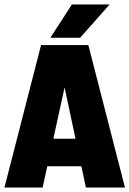

<svg xmlns="http://www.w3.org/2000/svg" viewBox="-20 -845 583 865"><path d="M433 -220V-96H112V-220ZM543 0H367L271 -451L172 0H0L165 -642H378ZM207 -675 304 -825H474L341 -675Z"/></svg>

Font: Teko Variable Light
Style: Regular
Weight: 300
Designer: Manushi Parikh, Jonny Pinhorn
Foundry: Indian Type Foundry
Version: Version 3.000